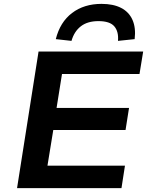

<svg xmlns="http://www.w3.org/2000/svg" viewBox="-20 -971 768 991"><path d="M68 0 179 -705H719L700 -589H300L272 -414H646L628 -300H255L225 -116H625L607 0ZM349 -760 268 -769Q290 -857 352 -904Q414 -951 504 -951Q565 -951 605.5 -930Q646 -909 664 -868Q682 -827 675 -769L589 -760Q593 -808 570 -835Q547 -862 488 -862Q432 -862 397.5 -835.5Q363 -809 349 -760Z"/></svg>

Font: Nunito Sans 7pt SemiExpanded
Style: Bold Italic
Weight: 700
Width: 6
Italic angle: -9°
Designer: Vernon Adams
Foundry: Vernon Adams
Version: Version 3.101;gftools[0.9.27]